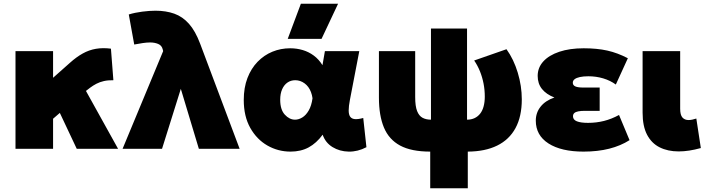

<svg xmlns="http://www.w3.org/2000/svg" viewBox="-20 -792 3764 1022"><path d="M62.5 0V-520H262.5V-378L351.5 -457Q386.5 -488.5 420.2 -507.2Q454 -526 490.5 -532.2Q527 -538.5 570.5 -533L583.5 -365Q555 -365.5 533 -360.5Q511 -355.5 493.2 -346.2Q475.5 -337 459.5 -325L437.5 -308L608.5 0H388.5L298.5 -191L262.5 -160V0Z M632.5 0 848.5 -520 846.5 -528Q841.5 -550 822.2 -558Q803 -566 779.5 -566Q761.5 -566 740 -562.8Q718.5 -559.5 694.5 -555L665.5 -715Q698 -725 737 -730Q776 -735 807.5 -735Q863.5 -735 907.8 -719.2Q952 -703.5 986 -665.2Q1020 -627 1045.5 -559L1255.5 0H1038.5L942.5 -319L842.5 0Z M1526.5 15Q1460 15 1403.2 -17.5Q1346.5 -50 1312 -111.5Q1277.5 -173 1277.5 -260Q1277.5 -325.5 1297.2 -376.8Q1317 -428 1351.2 -463.2Q1385.5 -498.5 1430 -516.8Q1474.5 -535 1524.5 -535Q1559.5 -535 1591.5 -525.5Q1623.5 -516 1650.2 -496.2Q1677 -476.5 1696.5 -445L1709.5 -520H1892.5L1842.5 -260Q1836 -226.5 1836 -204.2Q1836 -182 1844 -170.8Q1852 -159.5 1869 -158Q1886 -156.5 1913.5 -164L1930.5 -8.5Q1884 16 1835.8 15Q1787.5 14 1749.8 -9.2Q1712 -32.5 1697.5 -75Q1664.5 -30 1623 -7.5Q1581.5 15 1526.5 15ZM1550.5 -155Q1570 -155 1589.2 -166.8Q1608.5 -178.5 1623.2 -203.8Q1638 -229 1643.5 -269Q1641 -287 1635.2 -302Q1629.5 -317 1620.8 -328.8Q1612 -340.5 1601 -348.5Q1590 -356.5 1577.5 -360.8Q1565 -365 1551.5 -365Q1528 -365 1510 -352.5Q1492 -340 1481.8 -316.8Q1471.5 -293.5 1471.5 -261Q1471.5 -208.5 1496 -181.8Q1520.5 -155 1550.5 -155ZM1511.5 -585 1581.5 -772H1779.5L1691.5 -585Z M2270 210V15Q2169.5 15 2109.8 -17.2Q2050 -49.5 2023.5 -113.5Q1997 -177.5 1997 -272V-520H2190V-275Q2190 -227 2200.2 -201Q2210.5 -175 2229.2 -165Q2248 -155 2274 -155V-640H2466V-155Q2488.5 -155 2506 -163.2Q2523.5 -171.5 2535.8 -187Q2548 -202.5 2554.2 -225.5Q2560.5 -248.5 2560.5 -277.5Q2560.5 -313 2554 -346.8Q2547.5 -380.5 2535 -411.8Q2522.5 -443 2504 -470L2676 -530Q2714.5 -476.5 2736 -405.2Q2757.5 -334 2757.5 -263Q2757.5 -172 2724 -110.2Q2690.5 -48.5 2626.2 -17Q2562 14.5 2470 15V210Z M3086 15Q2967.5 15 2899.8 -28.2Q2832 -71.5 2832 -150Q2832 -192 2857.5 -224.2Q2883 -256.5 2931 -273Q2887.5 -290 2864.8 -318.5Q2842 -347 2842 -388Q2842 -432 2872 -465Q2902 -498 2957.2 -516.5Q3012.5 -535 3087 -535Q3158 -535 3212.8 -522.8Q3267.5 -510.5 3322 -482L3258 -342Q3228.5 -363.5 3190.8 -374.8Q3153 -386 3112 -386Q3085.5 -386 3067 -382Q3048.5 -378 3038.8 -370.5Q3029 -363 3029 -351.5Q3029 -338 3042.5 -332Q3056 -326 3085 -326H3172V-202H3093Q3072 -202 3058 -199.2Q3044 -196.5 3037 -190.2Q3030 -184 3030 -173Q3030 -154.5 3050.8 -146.2Q3071.5 -138 3110 -138Q3154 -138 3194.8 -148.2Q3235.5 -158.5 3275 -180L3331 -46Q3284 -16 3223 -0.5Q3162 15 3086 15Z M3592.5 14Q3534.5 14 3491.2 -7.8Q3448 -29.5 3424.2 -75Q3400.5 -120.5 3400.5 -192V-520H3600.5V-213Q3600.5 -180 3612.5 -166.5Q3624.5 -153 3645.5 -153Q3654.5 -153 3665 -155.2Q3675.5 -157.5 3686.5 -161L3710.5 -4Q3678.5 5 3649 9.5Q3619.5 14 3592.5 14Z"/></svg>

Font: Geologica Roman Black
Style: Regular
Weight: 900
Designer: Sindre Bremnes, Frode Helland
Foundry: Monokrom Skriftforlag AS
Version: Version 1.010;gftools[0.9.28]